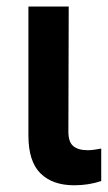

<svg xmlns="http://www.w3.org/2000/svg" viewBox="-20 -550 324 577"><path d="M186.5 -530.3 185.5 -154.3Q185.5 -123 200.4 -110.8Q215.3 -98.6 243.2 -98.6Q259.8 -98.6 284.2 -103.5V-5.9Q246.1 6.8 203.1 6.8Q137.7 6.8 101.6 -29.1Q65.4 -64.9 65.4 -142.6V-530.3Z"/></svg>

Font: Pretendard JP SemiBold
Style: Regular
Weight: 600
Designer: Base glyphs from Inter by Rasmus Andersson; Hangeul glyphs from Noto Sans CJK(Source Han Sans) by Jang Soo-young and Kan
Foundry: Kil Hyung-jin
Version: Version 1.309